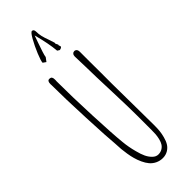

<svg xmlns="http://www.w3.org/2000/svg" viewBox="-330 -1034 1080 1080"><g transform="rotate(-45 210.0 -494.5)"><path d="M266.6 -833Q266.6 -835 262.7 -843.8L263.7 -849.1L256.3 -863.8L257.3 -870.1Q252.9 -884.3 245.6 -906.2Q236.3 -931.2 231.9 -949.7Q227.5 -968.3 227.5 -986.8Q227.5 -1007.8 213.4 -1007.8Q204.1 -1007.8 184.3 -972.7Q164.6 -937.5 147.2 -895.5Q129.9 -853.5 129.4 -838.9L147.5 -826.2L164.6 -849.1Q165.5 -859.4 173.3 -883.3Q180.2 -904.8 191.2 -936Q202.1 -967.3 206.5 -979Q230 -892.1 235.4 -829.1L248.5 -820.8Q266.6 -823.7 266.6 -833ZM97.2 -214.4Q98.1 -193.8 99.1 -182.6Q100.6 -165.5 104.5 -141.1Q108.4 -116.7 113.8 -97.7Q119.6 -75.7 129.9 -53.7Q140.1 -31.7 152.8 -16.6Q166 -0.5 186 9.3Q206.1 19 229 19Q252.4 19 271 7.8Q288.6 -2.9 298.8 -19.3Q309.1 -35.6 315.4 -60.1Q321.3 -82 323.2 -101.1Q325.2 -120.1 325.2 -144Q325.2 -199.2 323.7 -309.6Q321.8 -407.7 321.8 -480V-569.8Q321.3 -609.9 321.3 -660.2V-735.8Q321.3 -746.6 315.7 -752.9Q310.1 -759.3 301.8 -759.3Q293.5 -759.3 287.8 -752.9Q282.2 -746.6 282.2 -735.8Q282.2 -713.4 284.7 -650.9Q286.6 -600.6 286.6 -565.9L291 -438Q295.4 -314.5 295.4 -251V-137.2Q295.4 -123.5 294.4 -104Q293 -86.9 288.6 -69.6Q284.2 -52.2 277.3 -41.5Q269.5 -28.8 256.1 -21Q242.7 -13.2 225.6 -13.2Q207 -13.2 191.4 -28.8Q176.3 -43.5 166.5 -64.2Q156.7 -85 148.9 -115.7Q136.2 -162.6 132.3 -206.1Q125 -275.4 118.2 -433.6Q111.3 -591.8 111.3 -709Q111.3 -713.4 111.8 -716.8V-724.1Q111.8 -736.3 107.4 -742.2Q103 -748 91.3 -748Q75.7 -748 75.7 -722.2Q75.7 -717.3 76.2 -713.9V-707Q76.2 -613.3 83.7 -445.8Q91.3 -278.3 96.2 -231Z"/></g></svg>

Font: Amatica SC
Style: Regular
Weight: 400
Designer: Vernon Adams, Ben Nathan
Foundry: newtypography
Version: Version 2.001